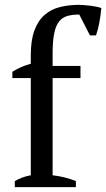

<svg xmlns="http://www.w3.org/2000/svg" viewBox="-20 -772 438 792"><path d="M306 -752Q315 -752 327 -751Q339 -750 352 -748.5Q365 -747 377 -744.5Q389 -742 398 -739Q395 -706 389.5 -677.5Q384 -649 376 -626H351L307 -712Q278 -712 257.5 -706Q237 -700 223.5 -683Q210 -666 203.5 -634Q197 -602 197 -550V-500H312V-450H197V-49Q249 -43 293 -25V0H41V-25Q72 -43 107 -49V-450H31V-476Q66 -498 107 -509V-544Q107 -606 122 -646.5Q137 -687 164 -710.5Q191 -734 227.5 -743Q264 -752 306 -752Z"/></svg>

Font: PTSerif
Style: Regular
Weight: 400
Designer: A.Korolkova, O.Umpeleva, V.Yefimov
Foundry: ParaType Ltd
Version: Version 1.000W OFL; ttfautohint (v1.2) -l 8 -r 50 -G 200 -x 